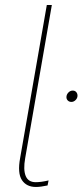

<svg xmlns="http://www.w3.org/2000/svg" viewBox="-20 -740 328 763"><path d="M60 -112 166 -720H186L80 -111Q72 -66 82 -41Q92 -16 122 -16Q144 -16 173 -23L169 -3Q141 3 123 3Q85 3 67 -24.5Q49 -52 60 -112ZM244 -354Q244 -364 251.5 -372Q259 -380 269 -380Q278 -380 283 -374Q288 -368 288 -360Q288 -350 280.5 -342.5Q273 -335 264 -335Q255 -335 249.5 -340.5Q244 -346 244 -354Z"/></svg>

Font: Fixel Italic Variable 20240409 Display Thin
Style: Italic
Weight: 100
Italic angle: -10°
Designer: AlfaBravo + MacPaw
Foundry: Kyrylo Tkachov, Marchela Mozhyna, Serhii Makarenko, Maria Weinstein, Zakhar Kryvoshyya
Version: Version 1.211;Glyphs 3.2 (3225)